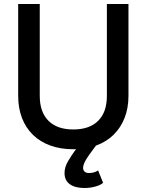

<svg xmlns="http://www.w3.org/2000/svg" viewBox="-20 -731 734 961"><path d="M347 16Q283 16 232 -2.5Q181 -21 145 -56Q109 -91 90 -140.5Q71 -190 71 -251V-711H179V-251Q179 -170 222.5 -126.5Q266 -83 347 -83Q428 -83 471.5 -126.5Q515 -170 515 -251V-711H623V-251Q623 -190 603.5 -140.5Q584 -91 548 -56Q512 -21 461 -2.5Q410 16 347 16ZM403 210Q356 210 329.5 191Q303 172 303 135Q303 106 320.5 76Q338 46 358 19L389 -22L460 -2L427 43Q410 67 403 82Q396 97 396 110Q396 122 404 128.5Q412 135 424 135Q452 135 471 122L496 184Q484 195 458 202.5Q432 210 403 210Z"/></svg>

Font: Geist Med
Style: Regular
Weight: 400
Designer: Basement.studio, Andrés Briganti, Mateo Zaragoza
Foundry: Basement.studio, Vercel, Andrés Briganti, Guido Ferreyra, Mateo Zaragoza
Version: Version 1.401